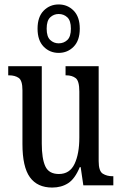

<svg xmlns="http://www.w3.org/2000/svg" viewBox="-20 -834 550 864"><path d="M215 10Q148 10 114.5 -36.5Q81 -83 81 -186V-428Q81 -472 64 -483.5Q47 -495 21 -495H17V-536H168V-188Q168 -120 184 -85.5Q200 -51 245 -51Q294 -51 315.5 -96.5Q337 -142 337 -215V-422Q337 -470 320.5 -482.5Q304 -495 278 -495H275V-536H424V-109Q424 -64 442.5 -52.5Q461 -41 486 -41H490V0H355L343 -82H339Q317 -29 286.5 -9.5Q256 10 215 10ZM244 -596Q204 -596 176.5 -624Q149 -652 149 -705Q149 -758 176.5 -786Q204 -814 244 -814Q284 -814 311.5 -786Q339 -758 339 -705Q339 -652 311.5 -624Q284 -596 244 -596ZM244 -639Q267 -639 283 -654Q299 -669 299 -705Q299 -741 283 -756Q267 -771 244 -771Q222 -771 206 -756Q190 -741 190 -705Q190 -669 206 -654Q222 -639 244 -639Z"/></svg>

Font: Noto Serif Thai ExtraCondensed
Style: Regular
Weight: 400
Width: 2
Designer: Monotype Design Team
Foundry: Monotype Imaging Inc.
Version: Version 2.002; ttfautohint (v1.8.4.7-5d5b)